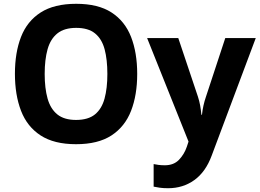

<svg xmlns="http://www.w3.org/2000/svg" viewBox="-20 -745 1359 1005"><path d="M698.2 -357.9Q698.2 -247.6 666 -164.8Q633.8 -82 563.5 -36.1Q493.2 9.8 377.9 9.8Q263.2 9.8 192.6 -36.1Q122.1 -82 90.1 -165Q58.1 -248 58.1 -358.9Q58.1 -469.7 90.1 -552Q122.1 -634.3 192.9 -679.7Q263.7 -725.1 378.9 -725.1Q493.7 -725.1 563.7 -679.7Q633.8 -634.3 666 -551.8Q698.2 -469.2 698.2 -357.9ZM213.9 -357.9Q213.9 -283.2 229 -229.2Q244.1 -175.3 280 -146.2Q315.9 -117.2 377.9 -117.2Q441.4 -117.2 477.1 -146.2Q512.7 -175.3 527.3 -229.2Q542 -283.2 542 -357.9Q542 -433.1 527.6 -487.1Q513.2 -541 477.5 -570.1Q441.9 -599.1 378.9 -599.1Q316.4 -599.1 280.3 -570.1Q244.1 -541 229 -487.1Q213.9 -433.1 213.9 -357.9ZM750 -545.9H913.1L1016.1 -238.8Q1023.4 -216.3 1027.6 -193.4Q1031.7 -170.4 1034.2 -144H1037.1Q1042.5 -193.8 1058.1 -238.8L1159.2 -545.9H1318.8L1087.9 69.8Q1056.6 154.8 997.3 197.5Q938 240.2 859.9 240.2Q834.5 240.2 815.9 237.5Q797.4 234.9 784.2 231.9V113.8Q794.4 116.2 810.1 118.2Q825.7 120.1 842.8 120.1Q889.2 120.1 916.7 91.6Q944.3 63 958 22.9L966.8 -3.9Z"/></svg>

Font: Open Sans
Style: Bold
Weight: 700
Designer: Monotype Design Team
Foundry: Monotype Imaging Inc.
Version: Version 3.000; ttfautohint (v1.8.4)